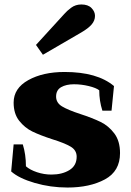

<svg xmlns="http://www.w3.org/2000/svg" viewBox="-20 -829 587 859"><path d="M141 -628 268 -767Q279 -780 298.5 -794.5Q318 -809 344 -809Q374 -809 389.5 -793Q405 -777 405 -758Q405 -737 390 -719.5Q375 -702 344 -684L172 -584ZM30 -62 41 -183H82Q96 -138 96 -85Q114 -69 145.5 -58.5Q177 -48 210 -48Q258 -48 290.5 -68Q323 -88 323 -128Q323 -157 296 -173Q269 -189 214 -206Q159 -224 125 -240.5Q91 -257 66 -288.5Q41 -320 41 -370Q41 -434 106.5 -470.5Q172 -507 269 -507Q415 -507 490 -444L479 -334H438Q424 -378 424 -425Q410 -436 377 -444Q344 -452 311 -452Q276 -452 253.5 -439Q231 -426 231 -397Q231 -369 257.5 -353Q284 -337 339 -319Q394 -301 430 -283.5Q466 -266 491.5 -232Q517 -198 517 -144Q517 -63 449.5 -26.5Q382 10 282 10Q206 10 135.5 -10.5Q65 -31 30 -62Z"/></svg>

Font: Trirong Black
Style: Regular
Weight: 900
Designer: Katatrad Team
Foundry: CadsonDemak
Version: Version 1.001